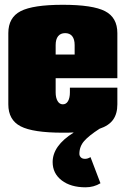

<svg xmlns="http://www.w3.org/2000/svg" viewBox="-20 -550 530 810"><path d="M214.8 -220.2V-160.2Q214.8 -137.7 222.9 -123.8Q231 -109.9 245.1 -109.9Q259.3 -109.9 267.1 -123.5Q274.9 -137.2 274.9 -160.2V-180.2H475.1V-109.9Q475.1 -70.3 457.3 -45.2Q439.5 -20 399.9 -6.8Q354.5 22.5 334.7 45.4Q314.9 68.4 314.9 99.1Q314.9 107.4 321 113.8Q327.1 120.1 338.9 120.1Q350.1 120.1 361.8 112.8L403.8 223.1Q375.5 240.2 340.8 240.2Q278.3 240.2 240.2 210.9Q202.1 181.6 202.1 133.8Q202.1 64.9 290 9.8V8.8Q275.9 9.8 245.1 9.8Q119.1 9.8 67.1 -17.1Q15.1 -43.9 15.1 -109.9V-410.2Q15.1 -476.1 67.1 -502.9Q119.1 -529.8 245.1 -529.8Q371.1 -529.8 423.1 -502.9Q475.1 -476.1 475.1 -410.2V-220.2ZM214.8 -319.8H294.9V-359.9Q294.9 -384.3 284.7 -397.2Q274.4 -410.2 254.9 -410.2Q235.4 -410.2 225.1 -397.2Q214.8 -384.3 214.8 -359.9Z"/></svg>

Font: Mikodacs
Style: Regular
Weight: 400
Designer: gluk (gluksza@wp.pl)
Foundry: gluk (gluksza@wp.pl)
Version: Version 0.28